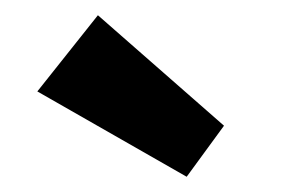

<svg xmlns="http://www.w3.org/2000/svg" viewBox="-20 -697 370 252"><path d="M225 -465 29 -577 108.5 -677 274 -532Z"/></svg>

Font: Lucymar Sans ExtraBold
Style: Regular
Weight: 800
Foundry: The League of Moveable Type (original font) / Main changes by Cristiano Sobral with portions from Mirco Monsees
Version: Version 2.001;August 30, 2020;FontCreator 13.0.0.2681 64-bit